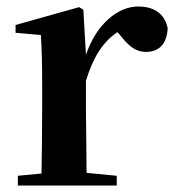

<svg xmlns="http://www.w3.org/2000/svg" viewBox="-20 -572 540 592"><path d="M106 0H340V-30L247 -39L245 -235V-323C268 -398 298 -443 342 -473L350 -464C375 -432 397 -412 430 -412C475 -412 495 -442 497 -485C487 -534 450 -552 406 -552C344 -552 277 -498 245 -403L237 -542L224 -550L28 -495V-471L106 -464C109 -415 110 -377 110 -310V-235C110 -180 109 -95 108 -37L35 -30V0Z"/></svg>

Font: Noto Serif CJK HK
Style: Bold
Weight: 700
Designer: Ryoko NISHIZUKA 西塚涼子 (kana & ideographs); Frank Grießhammer (Latin, Greek & Cyrillic); Wenlong ZHANG 张文龙 (bopomofo); San
Foundry: Adobe
Version: Version 2.001;hotconv 1.1.0;makeotfexe 2.6.0